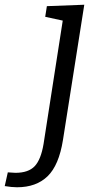

<svg xmlns="http://www.w3.org/2000/svg" viewBox="-131 -552 423 811"><path d="M67 -526 225 -532 135 39Q118 146 70 192.5Q22 239 -59 239Q-81 239 -111 234L-98 176Q-76 178 -66 178Q-11 178 15.5 150Q42 122 53 56L134 -465L60 -481Z"/></svg>

Font: Bitter Pro
Style: Italic
Weight: 400
Italic angle: -9°
Designer: Sol Matas, and Bitter project Authors
Foundry: Sol Matas
Version: Version 1.010